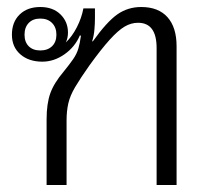

<svg xmlns="http://www.w3.org/2000/svg" viewBox="-20 -528 610 548"><path d="M113 0V-187Q113 -232 123.5 -261.5Q134 -291 162 -324Q179 -345 189 -359.5Q199 -374 203.5 -389Q208 -404 211 -426L208 -427Q194 -394 164 -373Q134 -352 101 -352Q62 -352 38 -373Q14 -394 14 -429Q14 -465 36 -486.5Q58 -508 95 -508Q131 -508 152.5 -487Q174 -466 174 -435Q174 -420 168 -407Q186 -424 199.5 -450.5Q213 -477 218 -504H251V-476Q251 -461 249.5 -443.5Q248 -426 243 -410H245Q285 -466 315 -487Q345 -508 383 -508Q432 -508 458 -479Q484 -450 484 -396V0H427V-391Q427 -463 374 -463Q354 -463 335.5 -452Q317 -441 293 -414.5Q269 -388 235 -341Q209 -304 194.5 -279.5Q180 -255 175 -233Q170 -211 170 -184V0ZM95 -384Q116 -384 128.5 -396Q141 -408 141 -429Q141 -450 128.5 -462.5Q116 -475 95 -475Q74 -475 62 -462.5Q50 -450 50 -429Q50 -408 62 -396Q74 -384 95 -384Z"/></svg>

Font: Noto Sans Thai Looped UI Light
Style: Regular
Weight: 300
Designer: Cadson Demak Team
Foundry: Cadson Demak Co., Ltd.
Version: Version 1.000